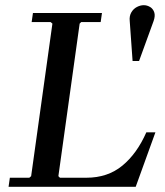

<svg xmlns="http://www.w3.org/2000/svg" viewBox="-20 -720 637 740"><path d="M544 -210H579L503 0H13L18 -35H93L100 -41L182 -629L175 -635H102L107 -670H373L368 -635H293L287 -629L205 -41L211 -35H313Q395 -35 451.5 -81.5Q508 -128 544 -210ZM534 -700Q547 -700 558.5 -693Q570 -686 574.5 -672.5Q579 -659 572 -639L516 -485H491L480 -639Q478 -658 486 -672Q494 -686 507.5 -693Q521 -700 534 -700Z"/></svg>

Font: Brygada 1918 Medium
Style: Italic
Weight: 500
Italic angle: -8°
Designer: Mateusz Machalski | Borys Kosmynka | Przemek Hoffer
Foundry: NIEPODLEGLA 2018
Version: Version 3.006